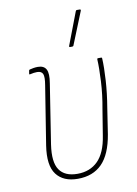

<svg xmlns="http://www.w3.org/2000/svg" viewBox="-81 -749 577 811"><g transform="rotate(-10 207.5 -343.5)"><path d="M187 8Q125 8 95.5 -31Q66 -70 79 -154L119 -405Q125 -440 119.5 -453Q114 -466 95 -466Q89 -466 81 -465Q73 -464 65 -462Q61 -460 61 -465L63 -477Q63 -481 67 -482Q74 -484 83.5 -485.5Q93 -487 102 -487Q128 -487 137.5 -469Q147 -451 140 -410L100 -154Q89 -80 112 -46.5Q135 -13 189 -13Q243 -13 277 -47Q311 -81 322 -153L340 -264Q351 -323 354 -380.5Q357 -438 355 -475Q355 -479 359 -479H373Q376 -479 376 -475Q378 -437 374.5 -381Q371 -325 361 -266L344 -155Q330 -71 291 -31.5Q252 8 187 8ZM250 -546Q248 -546 247.5 -547.5Q247 -549 248 -552L301 -691Q302 -693 303 -694Q304 -695 307 -695H319Q321 -695 322 -693.5Q323 -692 322 -689L266 -550Q265 -546 259 -546Z"/></g></svg>

Font: Sofia Sans Condensed Thin
Style: Italic
Weight: 250
Italic angle: -9°
Version: Version 4.100